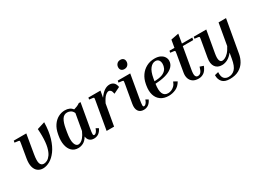

<svg xmlns="http://www.w3.org/2000/svg" viewBox="-40 -1534 3442 2560"><g transform="rotate(-30 1680.5 -253.5)"><path d="M47 -479 52 -507H245L196 -218Q179 -118 193 -78.5Q207 -39 248 -39Q271 -39 298.5 -52.5Q326 -66 352 -102Q378 -138 394.5 -204.5Q411 -271 411 -376Q411 -400 410 -426Q409 -452 407 -480L526 -517Q523 -379 492.5 -279Q462 -179 415 -115Q368 -51 313.5 -20.5Q259 10 208 10Q162 10 128.5 -15Q95 -40 81.5 -90.5Q68 -141 81 -217L116 -423Q122 -457 120 -463.5Q118 -470 101 -472Z M995 5Q954 5 928.5 -17.5Q903 -40 898 -82Q866 -29 828 -9.5Q790 10 750 10Q689 10 651.5 -27Q614 -64 601.5 -127Q589 -190 603 -266L607 -288Q621 -363 656 -414Q691 -465 739.5 -491Q788 -517 842 -517Q919 -517 959 -465Q982 -471 1006.5 -481Q1031 -491 1053 -507H1080L1017 -150Q1004 -80 1005 -57.5Q1006 -35 1021 -35Q1035 -35 1051 -51Q1067 -67 1080 -105L1119 -83Q1097 -37 1066 -16Q1035 5 995 5ZM723 -248Q704 -138 720.5 -84.5Q737 -31 775 -31Q789 -31 809.5 -40.5Q830 -50 854.5 -78.5Q879 -107 904 -163L948 -415Q932 -450 906.5 -463.5Q881 -477 855 -477Q803 -477 774.5 -430Q746 -383 732 -300Z M1477 -447Q1455 -447 1425.5 -421.5Q1396 -396 1361 -325L1304 0H1189L1263 -424Q1269 -457 1267 -463.5Q1265 -470 1250 -472L1196 -479L1201 -507H1387L1369 -407Q1445 -517 1531 -517Q1564 -517 1590 -497.5Q1616 -478 1626 -425L1528 -377Q1521 -418 1507 -432.5Q1493 -447 1477 -447Z M1808 -595Q1779 -595 1762.5 -611Q1746 -627 1746 -655Q1746 -686 1766 -708Q1786 -730 1820 -730Q1849 -730 1865.5 -714Q1882 -698 1882 -670Q1882 -639 1862.5 -617Q1843 -595 1808 -595ZM1648 -479 1653 -507H1845L1783 -150Q1771 -80 1771.5 -57.5Q1772 -35 1787 -35Q1801 -35 1817 -51Q1833 -67 1846 -105L1885 -83Q1863 -37 1832 -16Q1801 5 1761 5Q1706 5 1680 -33.5Q1654 -72 1666 -142L1715 -423Q1721 -457 1719 -463.5Q1717 -470 1702 -472Z M2340 -98Q2305 -37 2252 -13.5Q2199 10 2144 10Q2071 10 2022.5 -24Q1974 -58 1955.5 -118.5Q1937 -179 1951 -260L1955 -282Q1968 -352 2004.5 -404.5Q2041 -457 2097 -487Q2153 -517 2222 -517Q2274 -517 2309 -500Q2344 -483 2362 -455.5Q2380 -428 2380 -397Q2380 -345 2345 -308Q2310 -271 2248.5 -249.5Q2187 -228 2106 -222L2068 -219Q2039 -25 2153 -25Q2175 -25 2201 -34.5Q2227 -44 2250.5 -67Q2274 -90 2287 -128ZM2080 -295 2073 -254 2105 -256Q2177 -261 2215.5 -283.5Q2254 -306 2268.5 -338Q2283 -370 2283 -401Q2283 -439 2265.5 -460.5Q2248 -482 2216 -482Q2171 -482 2134 -437.5Q2097 -393 2080 -295Z M2746 -104Q2721 -40 2684.5 -15Q2648 10 2604 10Q2547 10 2514 -14Q2481 -38 2469.5 -76.5Q2458 -115 2466 -160L2511 -423Q2517 -457 2515 -463.5Q2513 -470 2498 -472L2444 -479L2449 -507H2526L2546 -623L2665 -646L2641 -507H2801L2795 -472H2634L2576 -139Q2565 -75 2575 -50Q2585 -25 2610 -25Q2639 -25 2658 -47Q2677 -69 2691 -123Z M3232 -9Q3222 52 3190.5 105Q3159 158 3102.5 190.5Q3046 223 2961 223Q2882 223 2846 183Q2810 143 2812 78L2869 64Q2865 133 2890.5 161.5Q2916 190 2959 190Q3018 190 3058 148.5Q3098 107 3116 1L3131 -85Q3093 -36 3050.5 -13Q3008 10 2962 10Q2894 10 2860.5 -37.5Q2827 -85 2842 -170L2886 -423Q2892 -457 2890 -463.5Q2888 -470 2872 -472L2818 -479L2823 -507H3016L2957 -171Q2945 -102 2956 -70.5Q2967 -39 2995 -39Q3013 -39 3037.5 -50.5Q3062 -62 3090.5 -91.5Q3119 -121 3147 -176L3205 -507H3320Z"/></g></svg>

Font: Inria Serif
Style: Bold Italic
Weight: 700
Italic angle: -10°
Designer: Black Foundry Team
Foundry: Black Foundry
Version: Version 1.000; ttfautohint (v1.8.3)